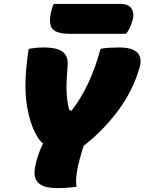

<svg xmlns="http://www.w3.org/2000/svg" viewBox="-20 -953 740 983"><path d="M372 3Q324 10 274 10Q206 10 178 -15Q150 -40 159 -93Q168 -150 200 -219Q190 -226 182 -237Q137 -298 118 -411.5Q99 -525 127 -703Q144 -706 163 -708Q182 -710 201 -710Q275 -710 303 -686.5Q331 -663 326 -613Q320 -544 320.5 -495Q321 -446 334 -390L346 -386Q397 -452 433 -530Q469 -608 495 -703Q515 -707 540 -708.5Q565 -710 589 -710Q725 -710 694 -605Q660 -488 585 -387Q510 -286 408 -206Q400 -181 393 -156.5Q386 -132 381 -110Q374 -81 371 -51.5Q368 -22 372 3ZM255 -933H597Q639 -933 654 -908Q669 -883 658 -847Q650 -820 642 -805.5Q634 -791 626 -780H340Q273 -780 251 -802.5Q229 -825 239 -880Q245 -912 255 -933Z"/></svg>

Font: Recursive Sn Csl St XBk
Style: Italic
Weight: 1000
Italic angle: -15°
Version: Version 1.085;hotconv 1.1.0;makeotfexe 2.6.0; ttfautohint (v